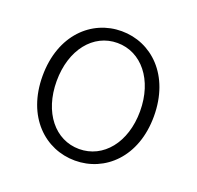

<svg xmlns="http://www.w3.org/2000/svg" viewBox="-103 -657 801 781"><g transform="rotate(20 297.0 -267.0)"><path d="M297 13C426 13 538 -89 538 -266C538 -444 426 -547 297 -547C168 -547 56 -444 56 -266C56 -89 168 13 297 13ZM297 -37C193 -37 117 -130 117 -266C117 -402 193 -496 297 -496C401 -496 478 -402 478 -266C478 -130 401 -37 297 -37Z"/></g></svg>

Font: Spoqa Han Sans Neo Light
Style: Regular
Weight: 300
Designer: [Spoqa Han Sans Neo] Dong-huui Kim  Younghwa Kang  Yujin Lee  [Noto Sans] Ryoko NISHIZUKA  (kana & ideographs); Paul D. 
Foundry: Spoqa (http://www.spoqa-han-sans.com)
Version: Version 1.000